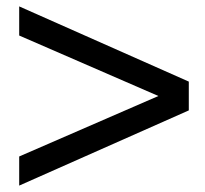

<svg xmlns="http://www.w3.org/2000/svg" viewBox="-20 -580 640 600"><path d="M570 -325V-235L40 0V-91L475 -280L40 -469V-560Z"/></svg>

Font: Tektur
Style: Regular
Weight: 400
Designer: Adam Jagosz
Foundry: Adam Jagosz
Version: Version 1.005;gftools[0.9.30]